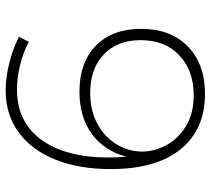

<svg xmlns="http://www.w3.org/2000/svg" viewBox="-53 -689 745 679"><g transform="rotate(90 319.5 -349.5)"><path d="M296 -37Q411 -37 474 -123Q537 -209 537 -362Q537 -393 534 -424Q514 -346 454 -302Q394 -258 304 -258Q201 -258 141.5 -316Q82 -374 82 -476Q82 -581 144.5 -641.5Q207 -702 312 -702Q438 -702 508 -615.5Q578 -529 578 -368Q578 -257 544.5 -173Q511 -89 448 -43Q385 3 300 3Q255 3 204.5 -9.5Q154 -22 110 -44L128 -79Q165 -59 210 -48Q255 -37 296 -37ZM122 -474Q122 -392 172.5 -344Q223 -296 309 -296Q371 -296 418 -321.5Q465 -347 490.5 -389.5Q516 -432 516 -480Q516 -521 494.5 -563Q473 -605 428 -633.5Q383 -662 317 -662Q230 -662 176 -611.5Q122 -561 122 -474Z"/></g></svg>

Font: TypoPRO Montserrat Alternates
Style: Regular
Weight: 275
Designer: Julieta Ulanovsky
Foundry: Julieta Ulanovsky
Version: Version 6.001